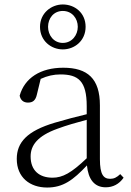

<svg xmlns="http://www.w3.org/2000/svg" viewBox="-20 -825 586 859"><path d="M261 -633C220 -633 195 -668 195 -705C195 -743 220 -776 261 -776C302 -776 328 -743 328 -705C328 -668 302 -633 261 -633ZM261 -604C314 -604 363 -643 363 -705C363 -768 314 -805 261 -805C209 -805 159 -766 159 -705C159 -642 209 -604 261 -604ZM453 13C485 13 513 -1 533 -30L518 -46C502 -31 490 -25 473 -25C443 -25 427 -44 427 -113V-354C427 -473 372 -522 263 -522C161 -522 90 -476 68 -397C72 -377 85 -366 105 -366C126 -366 139 -375 145 -402L162 -472C192 -486 221 -492 250 -492C330 -492 368 -463 368 -350V-314C322 -303 272 -290 225 -276C101 -239 55 -188 55 -114C55 -31 114 14 191 14C262 14 307 -19 369 -85C375 -23 402 13 453 13ZM368 -117C299 -51 260 -30 215 -30C156 -30 117 -62 117 -125C117 -175 148 -217 237 -249C277 -264 323 -277 368 -289Z"/></svg>

Font: Noto Serif TC ExtraLight
Style: Regular
Weight: 200
Designer: Ryoko NISHIZUKA 西塚涼子 (kana & ideographs); Frank Grießhammer (Latin, Greek & Cyrillic); Wenlong ZHANG 张文龙 (bopomofo); San
Foundry: Adobe
Version: Version 2.001;hotconv 1.1.0;makeotfexe 2.6.0